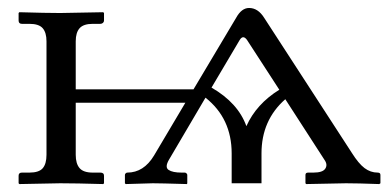

<svg xmlns="http://www.w3.org/2000/svg" viewBox="-20 -462 986 484"><path d="M513.2 -241.2Q580.1 -202.6 601.1 -144Q626 -199.7 684.1 -235.8L603 -360.8Q592.8 -375.5 584 -360.8ZM564 0V-75.2Q564 -163.6 498 -215.8L405.8 -59.1Q395 -40.5 405 -33.7Q415 -26.9 438 -26.9H445.8Q448.2 -26.9 450.2 -24.9Q452.1 -22.9 452.1 -21V0L451.2 2Q384.3 0 365.2 0L296.9 2L294.9 0V-21Q294.9 -23.4 296.9 -25.1Q298.8 -26.9 300.8 -26.9Q342.3 -26.9 368.2 -69.8L447.3 -203.1H170.9V-71.8Q170.9 -49.3 180.7 -38.1Q190.4 -26.9 213.9 -26.9H232.9Q242.2 -26.9 242.2 -19V0L240.2 2Q170.9 0 131.8 0L28.8 2L26.9 0V-19Q26.9 -26.9 35.2 -26.9H54.2Q78.1 -26.9 87.6 -37.8Q97.2 -48.8 97.2 -71.8V-357.9Q97.2 -379.9 87.6 -390.9Q78.1 -401.9 54.2 -401.9H35.2Q26.9 -401.9 26.9 -410.2V-429.2L28.8 -431.2Q96.7 -429.2 131.8 -429.2L240.2 -431.2L242.2 -429.2V-410.2Q242.2 -406.7 239.5 -404.3Q236.8 -401.9 232.9 -401.9H213.9Q190.4 -401.9 180.7 -390.9Q170.9 -379.9 170.9 -357.9V-236.8H467.8L575.2 -417Q588.9 -441.9 607.9 -441.9Q630.4 -441.9 646 -417L867.2 -76.2Q883.8 -49.8 898.9 -38.3Q914.1 -26.9 932.1 -26.9Q939 -26.9 939 -21V0L936 2Q881.8 0 852.1 0L752 2L750 0V-21Q750 -26.9 756.8 -26.9H770Q793.5 -26.9 800 -36.9Q806.6 -46.9 797.9 -59.1L699.2 -211.9Q639.2 -159.2 639.2 -75.2V0Z"/></svg>

Font: Linux Biolinum G
Style: Regular
Weight: 400
Designer: Philipp H. Poll
Foundry: Philipp H. Poll
Version: Version 1.1.0 ; ttfautohint (v1.6)